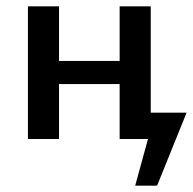

<svg xmlns="http://www.w3.org/2000/svg" viewBox="-20 -438 608 605"><path d="M440 0V-83H568L525 0ZM406 147 469 -83H568L475 147ZM357 0V-418H455V0ZM68 0V-418H166V0ZM115 -173V-246H408V-173Z"/></svg>

Font: Ysabeau SemiBold
Style: Regular
Weight: 600
Designer: Christian Thalmann (Catharsis Fonts)
Version: Version 2.000;gftools[0.9.27.dev2+g8671c4b]